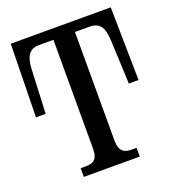

<svg xmlns="http://www.w3.org/2000/svg" viewBox="-131 -814 821 913"><g transform="rotate(-20 279.5 -357.0)"><path d="M137 0H420V-44H398C362 -44 333 -53 333 -114V-662H408C461 -662 477 -627 480 -569L490 -344H539L533 -714H27L20 -344H69L79 -568C82 -626 99 -662 151 -662H224V-110C224 -52 196 -44 160 -44H137Z"/></g></svg>

Font: Noto Serif Condensed Medium
Style: Regular
Weight: 500
Width: 3
Designer: Monotype Design Team
Foundry: Monotype Imaging Inc.
Version: Version 2.015